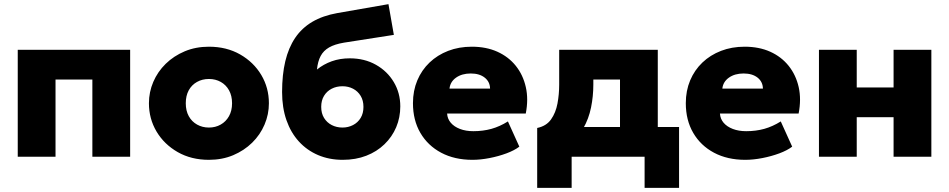

<svg xmlns="http://www.w3.org/2000/svg" viewBox="-20 -755 4572 925"><path d="M65.5 0V-515H607V0H425V-372H247.5V0Z M986.5 15Q901.5 15 836.2 -22.2Q771 -59.5 734.2 -121.2Q697.5 -183 697.5 -257.5Q697.5 -311.5 718.5 -360.5Q739.5 -409.5 778.2 -447.5Q817 -485.5 870 -507.8Q923 -530 986.5 -530Q1071.5 -530 1136.8 -492.8Q1202 -455.5 1238.8 -393.8Q1275.5 -332 1275.5 -257.5Q1275.5 -204 1254.5 -154.8Q1233.5 -105.5 1194.8 -67.5Q1156 -29.5 1103.2 -7.2Q1050.5 15 986.5 15ZM986.5 -140.5Q1018 -140.5 1043.2 -154.8Q1068.5 -169 1083.2 -195.2Q1098 -221.5 1098 -257.5Q1098 -293.5 1083.5 -319.8Q1069 -346 1043.8 -360.2Q1018.5 -374.5 986.5 -374.5Q954.5 -374.5 929 -360.2Q903.5 -346 889.2 -319.8Q875 -293.5 875 -257.5Q875 -221.5 889.5 -195.2Q904 -169 929.5 -154.8Q955 -140.5 986.5 -140.5Z M1631 15Q1566 15 1512.2 -8Q1458.5 -31 1419.8 -73.5Q1381 -116 1360 -176.2Q1339 -236.5 1339 -311.5Q1339 -395 1354.5 -460Q1370 -525 1402 -572.5Q1434 -620 1484.5 -649.8Q1535 -679.5 1605 -692L1851.5 -735L1877.5 -587L1637 -549.5Q1592.5 -542 1565.5 -526.5Q1538.5 -511 1524.8 -485.2Q1511 -459.5 1507 -420Q1538.5 -445.5 1578.2 -459.8Q1618 -474 1665 -474Q1736 -474 1791 -443Q1846 -412 1877.2 -359.5Q1908.5 -307 1908.5 -242.5Q1908.5 -189 1888.8 -142.2Q1869 -95.5 1832.2 -60Q1795.5 -24.5 1744.8 -4.8Q1694 15 1631 15ZM1630 -140.5Q1657.5 -140.5 1680.8 -152.5Q1704 -164.5 1717.5 -186.8Q1731 -209 1731 -240Q1731 -271 1717.5 -293.2Q1704 -315.5 1681 -327.5Q1658 -339.5 1630 -339.5Q1601 -339.5 1577.8 -327.5Q1554.5 -315.5 1541 -293.2Q1527.5 -271 1527.5 -240Q1527.5 -209 1541.2 -186.8Q1555 -164.5 1578.2 -152.5Q1601.5 -140.5 1630 -140.5Z M2256 15Q2170 15 2105.5 -19.2Q2041 -53.5 2005.2 -114.8Q1969.5 -176 1969.5 -258Q1969.5 -318 1990.5 -367.8Q2011.5 -417.5 2049.5 -453.8Q2087.5 -490 2139.2 -510Q2191 -530 2253 -530Q2322.5 -530 2376.2 -505.8Q2430 -481.5 2465 -437.8Q2500 -394 2513.2 -335.5Q2526.5 -277 2513 -208H2134Q2135.5 -182.5 2151.8 -163.5Q2168 -144.5 2196 -133.8Q2224 -123 2260.5 -123Q2307 -123 2347.5 -134.2Q2388 -145.5 2427 -170L2482 -48.5Q2458.5 -30.5 2420.2 -16.2Q2382 -2 2338.5 6.5Q2295 15 2256 15ZM2145.5 -328H2341Q2340.5 -361 2315.2 -381Q2290 -401 2248 -401Q2205.5 -401 2177.2 -381Q2149 -361 2145.5 -328Z M2967 0V-372H2838.5V-347Q2838.5 -291.5 2827.5 -237.2Q2816.5 -183 2790 -136.5Q2763.5 -90 2717.5 -57Q2671.5 -24 2601 -10.5L2568 -138.5Q2612 -147.5 2634.8 -179.8Q2657.5 -212 2665.8 -256.5Q2674 -301 2674 -347V-515H3149V0ZM2568 150V-138.5L2659.5 -132L2688.5 -143H3251.5V150H3085.5V0H2734V150Z M3570.5 15Q3484.5 15 3420 -19.2Q3355.5 -53.5 3319.8 -114.8Q3284 -176 3284 -258Q3284 -318 3305 -367.8Q3326 -417.5 3364 -453.8Q3402 -490 3453.8 -510Q3505.5 -530 3567.5 -530Q3637 -530 3690.8 -505.8Q3744.5 -481.5 3779.5 -437.8Q3814.5 -394 3827.8 -335.5Q3841 -277 3827.5 -208H3448.5Q3450 -182.5 3466.2 -163.5Q3482.5 -144.5 3510.5 -133.8Q3538.5 -123 3575 -123Q3621.5 -123 3662 -134.2Q3702.5 -145.5 3741.5 -170L3796.5 -48.5Q3773 -30.5 3734.8 -16.2Q3696.5 -2 3653 6.5Q3609.5 15 3570.5 15ZM3460 -328H3655.5Q3655 -361 3629.8 -381Q3604.5 -401 3562.5 -401Q3520 -401 3491.8 -381Q3463.5 -361 3460 -328Z M3925.5 0V-515H4107.5V-333.5H4285V-515H4467V0H4285V-190.5H4107.5V0Z"/></svg>

Font: Geologica Roman ExtraBold
Style: Regular
Weight: 800
Designer: Sindre Bremnes, Frode Helland
Foundry: Monokrom Skriftforlag AS
Version: Version 1.010;gftools[0.9.28]